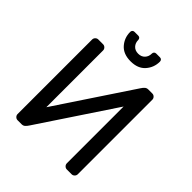

<svg xmlns="http://www.w3.org/2000/svg" viewBox="-241 -1033 1177 1177"><g transform="rotate(45 347.0 -445.0)"><path d="M237 -890H269Q278 -890 283 -884.5Q288 -879 288 -871Q288 -845 304 -828Q320 -811 347 -811Q374 -811 390 -828Q406 -845 406 -871Q406 -879 411 -884.5Q416 -890 425 -890H457Q466 -890 471 -884.5Q476 -879 476 -871Q476 -820 443 -782.5Q410 -745 347 -745Q284 -745 251 -782.5Q218 -820 218 -871Q218 -879 223 -884.5Q228 -890 237 -890ZM113 0Q102 0 94 -8Q86 -16 86 -27V-673Q86 -684 94 -692Q102 -700 113 -700H154Q165 -700 173 -692Q181 -684 181 -673V-181L506 -670Q515 -684 524 -692Q533 -700 546 -700H581Q592 -700 600 -692Q608 -684 608 -673V-27Q608 -16 600 -8Q592 0 581 0H540Q529 0 521 -8Q513 -16 513 -27V-519L188 -30Q179 -16 170 -8Q161 0 148 0Z"/></g></svg>

Font: Hezaedrus
Style: Regular
Weight: 400
Designer: Hubert & Fischer
Foundry: Hubert & Fischer
Version: Version 1.10;September 3, 2019;FontCreator 11.5.0.2425 64-bi